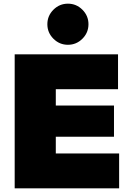

<svg xmlns="http://www.w3.org/2000/svg" viewBox="-20 -1026 702 1046"><path d="M623 -730V-540H284V-451H601V-281H284V-190H629V0H60V-730ZM271 -815Q238 -848 238 -894Q238 -940 271 -973Q304 -1006 350 -1006Q396 -1006 429 -973Q462 -940 462 -894Q462 -848 429 -815Q396 -782 350 -782Q304 -782 271 -815Z"/></svg>

Font: Nacelle Black
Style: Regular
Weight: 900
Designer: Sora Sagano
Foundry: Sora Sagano
Version: Version 1.000;FEAKit 1.0